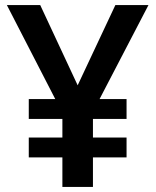

<svg xmlns="http://www.w3.org/2000/svg" viewBox="-20 -734 612 754"><path d="M285 -399 433 -714H563L371 -345H477V-267H345V-194H477V-116H345V0H225V-116H93V-194H225V-267H93V-345H197L7 -714H138Z"/></svg>

Font: Noto Sans Gujarati SemiBold
Style: Regular
Weight: 600
Designer: Jelle Bosma - Monotype Design Team, Universal Thirst
Foundry: Monotype Imaging Inc.
Version: Version 2.106; ttfautohint (v1.8.4.7-5d5b)